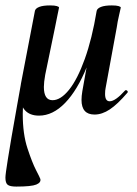

<svg xmlns="http://www.w3.org/2000/svg" viewBox="-40 -414 507 709"><path d="M34 -68Q34 -91 40 -119L89 -374Q91 -383 105 -388.5Q119 -394 145 -394Q162 -394 170 -391.5Q178 -389 178 -386Q178 -384 171 -352L163 -312L127 -138Q122 -110 122 -93Q122 -44 154 -44Q184 -44 215 -82.5Q246 -121 273 -196Q300 -271 317 -374L335 -373Q316 -255 281 -168Q246 -81 200.5 -34Q155 13 104 13Q70 13 52 -7Q34 -27 34 -68ZM-20 242Q-20 230 -11 174Q-1 110 23 -24L40 -119L56 -103Q44 -43 44 7Q44 81 61.5 134Q79 187 93 214Q107 241 109 247Q112 260 94 267.5Q76 275 20 275Q-3 275 -11.5 268.5Q-20 262 -20 242ZM261 -45Q261 -59 264 -77L317 -374Q319 -383 333 -388.5Q347 -394 373 -394Q390 -394 398 -391.5Q406 -389 406 -386Q405 -380 399.5 -357Q394 -334 391 -312L350 -89Q348 -80 348 -67Q348 -40 365 -40Q386 -40 422 -80Q423 -81 425 -81Q429 -81 431 -77.5Q433 -74 430 -71Q394 -29 365.5 -10Q337 9 309 9Q261 9 261 -45Z"/></svg>

Font: Cormorant Infant
Style: Bold Italic
Weight: 700
Italic angle: -10°
Designer: Christian Thalmann (Catharsis Fonts)
Foundry: Catharsis Fonts
Version: Version 4.000